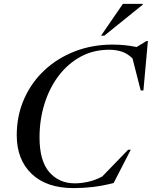

<svg xmlns="http://www.w3.org/2000/svg" viewBox="-20 -955 780 986"><path d="M563.5 -15Q508 -1 458.5 5Q409 11 358.5 11Q219 11 142.5 -62.2Q66 -135.5 66 -260.5Q66 -361.5 103.8 -446.8Q141.5 -532 208.5 -594.5Q275.5 -657 365 -691.5Q454.5 -726 558 -726Q622.5 -726 681.5 -713.5L732.5 -744.5H739.5L716.5 -490.5H702.5L660.5 -655Q634.5 -680.5 605 -690Q575.5 -699.5 540 -699.5Q459.5 -699.5 394 -663.8Q328.5 -628 281.2 -565.8Q234 -503.5 208.5 -422Q183 -340.5 183 -249Q183 -128.5 233.2 -71Q283.5 -13.5 364 -13.5Q397 -13.5 433 -21.5Q469 -29.5 505 -48.5L638 -186H651.5ZM499 -772 611 -935H713.5L713 -931L516 -772Z"/></svg>

Font: Newsreader Display Medium
Style: Italic
Weight: 500
Italic angle: -17°
Designer: Hugues Gentile
Foundry: Production Type
Version: Version 1.001